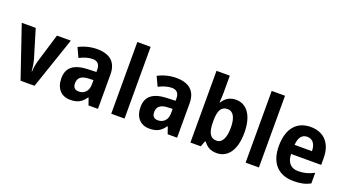

<svg xmlns="http://www.w3.org/2000/svg" viewBox="-57 -1424 3439 1912"><g transform="rotate(20 1662.5 -468.0)"><path d="M187 -93H335L521 -639H374L283 -338C270 -294 264 -253 263 -218H259C256 -256 251 -297 239 -341L149 -639H1Z M798 -650C729 -650 660 -632 605 -602L651 -503C700 -527 744 -542 790 -542C839 -542 867 -514 867 -459V-433L780 -430C634 -425 560 -372 560 -256C560 -149 619 -83 714 -83C795 -83 836 -109 877 -167H881L907 -93H1007V-457C1007 -587 933 -650 798 -650ZM816 -345 867 -347V-299C867 -230 824 -190 768 -190C729 -190 705 -208 705 -255C705 -308 735 -342 816 -345Z M1289 -93V-853H1148V-93Z M1637 -650C1568 -650 1499 -632 1444 -602L1490 -503C1539 -527 1583 -542 1629 -542C1678 -542 1706 -514 1706 -459V-433L1619 -430C1473 -425 1399 -372 1399 -256C1399 -149 1458 -83 1553 -83C1634 -83 1675 -109 1716 -167H1720L1746 -93H1846V-457C1846 -587 1772 -650 1637 -650ZM1655 -345 1706 -347V-299C1706 -230 1663 -190 1607 -190C1568 -190 1544 -208 1544 -255C1544 -308 1574 -342 1655 -345Z M2128 -671V-853H1987V-93H2097L2119 -153H2128C2160 -111 2198 -83 2267 -83C2384 -83 2459 -184 2459 -367C2459 -550 2384 -649 2270 -649C2202 -649 2158 -617 2128 -568H2123C2125 -596 2128 -638 2128 -671ZM2224 -533C2280 -533 2315 -478 2315 -369C2315 -257 2280 -199 2226 -199C2153 -199 2128 -256 2128 -365V-384C2130 -481 2153 -533 2224 -533Z M2713 -93V-853H2572V-93Z M3062 -649C2917 -649 2826 -551 2826 -362C2826 -180 2922 -83 3082 -83C3155 -83 3208 -95 3258 -122V-235C3202 -205 3152 -192 3090 -192C3014 -192 2970 -240 2968 -329H3287V-402C3287 -557 3202 -649 3062 -649ZM3062 -545C3124 -545 3153 -496 3154 -426H2970C2974 -510 3011 -545 3062 -545Z"/></g></svg>

Font: Noto Sans Kannada UI SemiCondensed
Style: Bold
Weight: 700
Width: 4
Designer: Jelle Bosma - Monotype Design Team
Foundry: Monotype Imaging Inc.
Version: Version 2.005